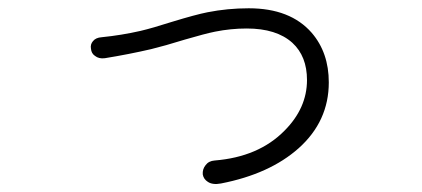

<svg xmlns="http://www.w3.org/2000/svg" viewBox="-20 -495 1040 473"><path d="M230.5 -403.3Q215.8 -402.3 209 -393.6Q202.1 -385.7 204.1 -375Q205.1 -363.3 213.9 -357.4Q223.6 -349.6 238.3 -351.6Q297.9 -361.3 352.5 -374Q384.8 -381.8 435.5 -397.5Q485.4 -412.1 509.8 -417Q548.8 -424.8 587.9 -424.8Q661.1 -424.8 700.2 -389.6Q736.3 -356.4 736.3 -297.9Q736.3 -228.5 680.7 -172.9Q617.2 -108.4 508.8 -99.6Q494.1 -98.6 486.3 -87.9Q478.5 -78.1 479.5 -65.4Q481.4 -53.7 492.2 -46.9Q503.9 -39.1 524.4 -43Q644.5 -66.4 715.8 -129.9Q790 -196.3 790 -292Q790 -365.2 748 -414.1Q695.3 -474.6 592.8 -474.6Q541 -474.6 491.2 -464.8Q461.9 -459 404.3 -441.4Q355.5 -425.8 326.2 -418.9Q279.3 -408.2 230.5 -403.3Z"/></svg>

Font: Gulim
Style: Regular
Weight: 400
Version: Version 2.21